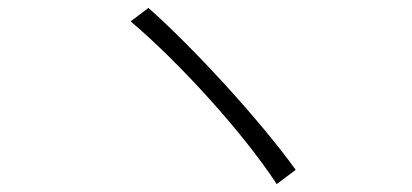

<svg xmlns="http://www.w3.org/2000/svg" viewBox="-20 -585 1040 485"><path d="M310 -531C433 -427 594 -250 679 -120L727 -156C636 -282 470 -463 355 -565Z"/></svg>

Font: Spoqa Han Sans Neo Light
Style: Regular
Weight: 300
Designer: [Spoqa Han Sans Neo] Dong-huui Kim  Younghwa Kang  Yujin Lee  [Noto Sans] Ryoko NISHIZUKA  (kana & ideographs); Paul D. 
Foundry: Spoqa (http://www.spoqa-han-sans.com)
Version: Version 1.000